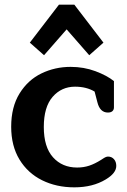

<svg xmlns="http://www.w3.org/2000/svg" viewBox="-20 -789 546 824"><path d="M108 -606 233 -769H299L424 -606L363 -552L266 -663L169 -552ZM28 -245Q28 -330 64 -388Q100 -446 158 -474Q216 -502 283 -502Q340 -502 389.5 -483.5Q439 -465 469 -441V-328Q469 -318 462.5 -312Q456 -306 443 -306Q409 -306 398 -350L386 -396Q351 -417 302 -417Q244 -417 206 -373.5Q168 -330 168 -244Q168 -158 207.5 -114Q247 -70 311 -70Q339 -70 363 -78Q387 -86 414 -103Q417 -105 424 -109.5Q431 -114 435.5 -115.5Q440 -117 444 -117Q459 -117 469 -106Q479 -95 479 -77Q479 -46 434 -19Q378 15 299 15Q222 15 160.5 -15.5Q99 -46 63.5 -104.5Q28 -163 28 -245Z"/></svg>

Font: Maitree
Style: Bold
Weight: 700
Designer: CadsonDemak Team
Foundry: CadsonDemak
Version: Version 1.002